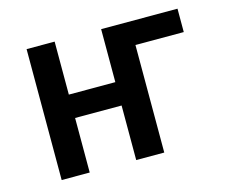

<svg xmlns="http://www.w3.org/2000/svg" viewBox="-78 -609 844 714"><g transform="rotate(-15 344.0 -252.0)"><path d="M77 0H185V-210H364V0H472V-414H658V-504H364V-300H185V-504H77Z"/></g></svg>

Font: Finlandica Medium
Style: Regular
Weight: 500
Designer: Niklas Ekholm, Juho Hiilivirta, Jaakko Suomalainen
Foundry: Helsinki Type Studio
Version: Version 2.000;Glyphs 3.2 (3202)